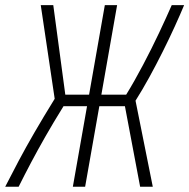

<svg xmlns="http://www.w3.org/2000/svg" viewBox="-54 -713 723 733"><path d="M224.1 0 278.3 -307.6H188.5Q148.9 -243.7 119.1 -191.4Q89.4 -139.2 64.9 -93Q40.5 -46.9 17.1 0H-34.2Q-8.8 -49.8 17.8 -99.9Q44.4 -149.9 77.6 -207.3Q110.8 -264.6 154.8 -335.9L101.6 -693.4H149.4L195.3 -351.6H286.1L346.2 -693.4H393.1L333 -351.6H427.7Q459 -402.3 491.9 -464.8Q524.9 -527.3 553.5 -587.9Q582 -648.4 601.6 -693.4H648.9Q634.3 -658.2 613.3 -612.1Q592.3 -565.9 567.1 -515.6Q542 -465.3 515.4 -417Q488.8 -368.7 463.4 -328.6L529.3 0H481L422.9 -307.6H325.2L271 0Z"/></svg>

Font: CaskaydiaCove NF ExtraLight
Style: Italic
Weight: 200
Italic angle: -10°
Designer: Aaron Bell
Foundry: Saja Typeworks
Version: Version 2111.001; VTT 6.35;Nerd Fonts 3.2.1